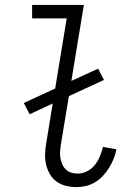

<svg xmlns="http://www.w3.org/2000/svg" viewBox="-20 -755 540 783"><path d="M291 8Q269 8 247.5 2.5Q226 -3 209.5 -15.5Q193 -28 182.5 -46.5Q172 -65 167.5 -86Q163 -107 164 -129.5Q165 -152 169 -174L195 -333L101 -289L77 -335L205 -394L252 -680H111V-735H322L271 -425L380 -475L404 -429L261 -363L228 -165Q226 -151 225 -137Q224 -123 226.5 -110Q229 -97 234 -85Q239 -73 248.5 -64Q258 -55 270.5 -51Q283 -47 297 -47Q316 -47 335 -56.5Q354 -66 367 -82.5Q380 -99 387.5 -118Q395 -137 400 -156L455 -146Q451 -126 443.5 -107.5Q436 -89 425 -71Q414 -53 400 -38Q386 -23 368 -12Q350 -1 330 3.5Q310 8 291 8Z"/></svg>

Font: Iosevka Light
Style: Italic
Weight: 300
Italic angle: -9°
Monospace: yes
Designer: Belleve Invis
Foundry: Belleve Invis
Version: Version 32.5.0; ttfautohint (v1.8.4)